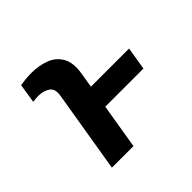

<svg xmlns="http://www.w3.org/2000/svg" viewBox="-136 -686 834 834"><g transform="rotate(-45 281.0 -269.0)"><path d="M242.2 0H109.7L172.2 -377.1Q179.3 -417.3 157.1 -432Q134.9 -446.7 104.4 -446.7Q95.9 -446.7 87.2 -445.8Q78.5 -445 70.3 -443.9L84.2 -532Q99.1 -534.8 116.8 -536.6Q134.6 -538.4 154.1 -538.4Q198.2 -538.4 236.5 -524.3Q274.9 -510.3 295.3 -475.3Q315.7 -440.3 304.7 -377.1L294 -313.2H528.4L511 -207.7H276.6Z"/></g></svg>

Font: Inter UI Semi Bold
Style: Italic
Weight: 600
Italic angle: -9.39999°
Designer: Rasmus Andersson
Foundry: rsms
Version: 3.2;8d6f07862